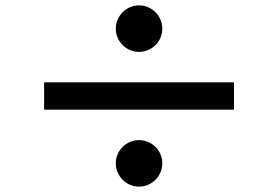

<svg xmlns="http://www.w3.org/2000/svg" viewBox="-20 -738 1040 718"><path d="M500 -718C452 -718 413 -678 413 -631C413 -583 452 -544 500 -544C548 -544 587 -583 587 -631C587 -678 548 -718 500 -718ZM855 -430H145V-328H855ZM500 -214C452 -214 413 -175 413 -127C413 -80 452 -40 500 -40C548 -40 587 -80 587 -127C587 -175 548 -214 500 -214Z"/></svg>

Font: Source Han Sans JP
Style: Bold
Weight: 700
Designer: Ryoko NISHIZUKA 西塚涼子 (kana, bopomofo & ideographs); Paul D. Hunt (Latin, Greek & Cyrillic); Sandoll Communications 산돌커뮤니
Foundry: Adobe
Version: Version 2.002;hotconv 1.0.116;makeotfexe 2.5.65601